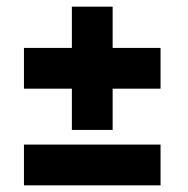

<svg xmlns="http://www.w3.org/2000/svg" viewBox="-20 -557 566 577"><path d="M318.5 -166.5H196V-290.5H52V-413H196V-537H318.5V-413H462.5V-290.5H318.5ZM462.5 0H52V-122.5H462.5Z"/></svg>

Font: Lucymar Sans
Style: Bold
Weight: 700
Foundry: The League of Moveable Type (original font) / Main changes by Cristiano Sobral with portions from Mirco Monsees
Version: Version 2.001;August 30, 2020;FontCreator 13.0.0.2681 64-bit